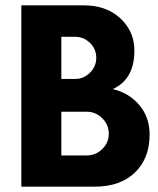

<svg xmlns="http://www.w3.org/2000/svg" viewBox="-20 -700 591 720"><path d="M388 -199Q388 -232 363.5 -256.5Q339 -281 305 -281H210V-117H305Q339 -117 363.5 -141Q388 -165 388 -199ZM341 -483Q341 -516 317.5 -539Q294 -562 262 -562H210V-404H262Q294 -404 317.5 -427.5Q341 -451 341 -483ZM541 -195Q541 -106 486 -53Q431 0 335 0H60V-680H294Q379 -680 431.5 -631Q484 -582 484 -510Q484 -403 403 -366Q463 -352 502 -306.5Q541 -261 541 -195Z"/></svg>

Font: Puffins on Iceburgs(2)
Style: on-Iceburgs-Bold
Weight: 700
Version: Version 1.0